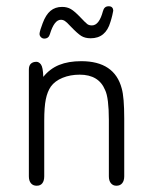

<svg xmlns="http://www.w3.org/2000/svg" viewBox="-20 -584 485 612"><path d="M118 -339Q117 -370 110.5 -378.5Q104 -387 96 -387Q85 -387 78.5 -381Q72 -375 72 -362V-22Q72 -8 78.5 0Q85 8 97 8Q109 8 115 0Q121 -8 121 -22V-199Q121 -243 126 -267.5Q131 -292 142 -308Q155 -326 179.5 -336Q204 -346 234 -346Q295 -346 315 -297Q321 -285 324 -260.5Q327 -236 327 -202V-22Q327 -8 333.5 0Q340 8 351 8Q363 8 369.5 0Q376 -8 376 -22V-206Q376 -240 374 -264Q372 -288 368 -302Q345 -389 239 -389Q198 -389 168.5 -377Q139 -365 118 -339ZM341 -550Q341 -556 337.5 -560Q334 -564 327 -564H326Q312 -564 308 -548Q296 -503 273 -503Q264 -503 258.5 -507Q253 -511 237 -528Q218 -548 206 -555Q194 -562 178 -562Q156 -562 141 -549.5Q126 -537 116 -510Q112 -500 109 -490Q106 -480 106 -476Q106 -470 110.5 -465.5Q115 -461 121 -461Q128 -461 132.5 -464.5Q137 -468 139 -475Q153 -521 174 -521Q181 -521 187 -517Q193 -513 205 -500Q227 -477 239 -469.5Q251 -462 269 -462Q317 -462 332 -514Q335 -523 338 -535.5Q341 -548 341 -550Z"/></svg>

Font: Beiruti Light
Style: Regular
Weight: 300
Designer: Arlette Boutros
Foundry: Boutros
Version: Version 1.41